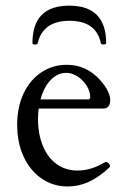

<svg xmlns="http://www.w3.org/2000/svg" viewBox="-20 -657 449 688"><path d="M41.5 -210Q41.5 -272.5 64.2 -321.3Q86.9 -370.1 127.7 -397.5Q168.5 -424.8 219.7 -424.8Q253.9 -424.8 283.7 -411.4Q313.5 -397.9 337.4 -371.6Q355 -352.5 365 -333.3Q375 -314 375 -298.8Q375 -283.7 368.7 -275.9Q362.3 -268.1 350.1 -268.1H87.9V-300.8H295.9Q303.2 -300.8 303.2 -309.1Q303.2 -329.6 290.5 -349.9Q277.8 -370.1 257.8 -383.1Q237.8 -396 217.8 -396Q189 -396 165.8 -374.5Q142.6 -353 129.4 -315.2Q116.2 -277.3 116.2 -230.5Q116.2 -175.8 133.8 -133.8Q151.4 -91.8 183.3 -68.8Q215.3 -45.9 257.3 -45.9Q282.2 -45.9 305.9 -53Q329.6 -60.1 355 -75.2Q359.4 -78.1 365 -75Q370.6 -71.8 373 -66.2Q375.5 -60.5 372.1 -57.1Q334.5 -22 298.3 -5.4Q262.2 11.2 222.7 11.2Q170.4 11.2 129.2 -17.1Q87.9 -45.4 64.7 -95.7Q41.5 -146 41.5 -210ZM228 -636.7Q360.4 -636.7 360.4 -502.4Q360.4 -499.5 356 -498.3Q351.6 -497.1 346.7 -498Q341.8 -499 341.3 -502.4Q333 -542.5 304.7 -562.5Q276.4 -582.5 229 -582.5Q181.6 -582.5 153.1 -562.5Q124.5 -542.5 115.2 -502.4Q114.7 -499.5 109.9 -498Q105 -496.6 100.6 -497.8Q96.2 -499 96.2 -502.4Q96.2 -636.7 228 -636.7Z"/></svg>

Font: Junicode Two Beta VF
Style: Regular
Weight: 400
Designer: Peter S. Baker
Foundry: Briery Creek Software
Version: Version 1.031 beta; ttfautohint (v1.8.1.43-b0c9)